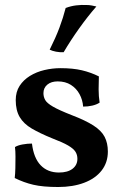

<svg xmlns="http://www.w3.org/2000/svg" viewBox="-20 -740 489 769"><path d="M376 -434Q375 -409 375 -382Q375 -355 379 -329Q367 -321 349.5 -317Q332 -313 313 -313Q311 -340 298.5 -363Q286 -386 264 -400Q242 -414 211 -414Q185 -414 169.5 -401Q154 -388 154 -367Q154 -352 161 -339.5Q168 -327 192 -313Q216 -299 267 -279Q322 -258 354 -237.5Q386 -217 399 -192Q412 -167 412 -133Q412 -89 387 -57Q362 -25 317 -8Q272 9 213 9Q152 9 113.5 0Q75 -9 39 -27Q41 -44 41.5 -67Q42 -90 42 -112.5Q42 -135 40 -151Q51 -158 70.5 -161.5Q90 -165 108 -165Q115 -107 143 -78Q171 -49 216 -49Q251 -49 270.5 -64Q290 -79 290 -104Q290 -120 282 -132.5Q274 -145 252.5 -157.5Q231 -170 189 -186Q140 -206 107.5 -225Q75 -244 59 -271Q43 -298 43 -339Q43 -372 58.5 -396Q74 -420 100 -436Q126 -452 158 -459.5Q190 -467 222 -467Q272 -467 308 -458.5Q344 -450 376 -434ZM235 -531Q220 -530 204.5 -533Q189 -536 179 -541Q203 -589 218 -629Q233 -669 243 -708Q264 -716 285.5 -718.5Q307 -721 326 -720Q337 -720 347.5 -718Q358 -716 366 -714Q331 -674 296.5 -625.5Q262 -577 235 -531Z"/></svg>

Font: Vollkorn SemiBold
Style: Regular
Weight: 600
Designer: Friedrich Althausen
Foundry: Friedrich Althausen
Version: Version 5.000